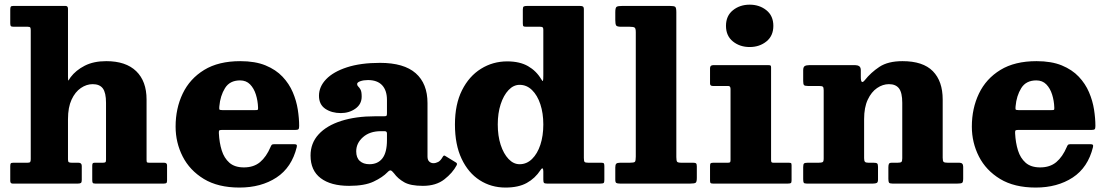

<svg xmlns="http://www.w3.org/2000/svg" viewBox="-20 -806 4864 843"><path d="M102 -688.5H40.5Q30.5 -688.5 27.8 -691.5Q25 -694.5 25 -704V-763.5Q25 -773 27.2 -776.5Q29.5 -780 39 -780H267.5Q278.5 -780 278.5 -767.5V-469Q278.5 -448.5 281 -453.2Q283.5 -458 290 -467Q313 -497.5 352 -517.5Q391 -537.5 446.5 -537.5Q532.5 -537.5 578 -493.5Q623.5 -449.5 623.5 -369V-105Q623.5 -95.5 625.2 -93.5Q627 -91.5 637 -91.5H700.5Q713.5 -91.5 713.5 -80V-13.5Q713.5 -5 710.5 -2.5Q707.5 0 699.5 0H398Q389 0 387 -3.5Q385 -7 385 -16.5V-78Q385 -85 386.8 -88.2Q388.5 -91.5 395.5 -91.5H431Q440 -91.5 442.8 -93.8Q445.5 -96 445.5 -104.5V-354.5Q445.5 -399 431.5 -417.8Q417.5 -436.5 387 -436.5Q360 -436.5 335 -419.5Q310 -402.5 294.2 -368.5Q278.5 -334.5 278.5 -283V-106Q278.5 -96.5 282 -94Q285.5 -91.5 295.5 -91.5H324.5Q339 -91.5 339 -77.5V-16Q339 -6 335.5 -3Q332 0 322.5 0H35Q25 0 25 -12V-76Q25 -85 27 -88.2Q29 -91.5 38 -91.5H100.5Q110 -91.5 112.5 -94.8Q115 -98 115 -107.5V-672.5Q115 -681.5 113 -685Q111 -688.5 102 -688.5Z M751 -250Q751 -330 782.2 -395.2Q813.5 -460.5 876.5 -499Q939.5 -537.5 1035 -537.5Q1100.5 -537.5 1146 -518.8Q1191.5 -500 1220.5 -469.2Q1249.5 -438.5 1265.5 -401Q1281.5 -363.5 1287.5 -325Q1293.5 -286.5 1293.5 -253Q1293.5 -242 1290.5 -238.8Q1287.5 -235.5 1276 -235.5H953.5Q944 -235.5 942.2 -232.5Q940.5 -229.5 941 -220.5Q943 -179.5 953.5 -145.8Q964 -112 987.2 -91.5Q1010.5 -71 1051 -71Q1094 -71 1121.8 -94.2Q1149.5 -117.5 1168 -161Q1170 -166.5 1173 -169.8Q1176 -173 1184.5 -173H1270Q1279.5 -173 1282 -170.5Q1284.5 -168 1283 -160.5Q1261 -70.5 1193.8 -26.5Q1126.5 17.5 1031.5 17.5Q937.5 17.5 875.2 -20.2Q813 -58 782 -119Q751 -180 751 -250ZM956.5 -322.5H1099.5Q1110 -322.5 1111.8 -324Q1113.5 -325.5 1113 -334.5Q1112 -363.5 1103.5 -390.8Q1095 -418 1078 -435.5Q1061 -453 1034 -453Q989 -453 968 -419.2Q947 -385.5 943 -339Q942 -329 943.2 -325.8Q944.5 -322.5 956.5 -322.5Z M1343.5 -123Q1343.5 -177.5 1378.8 -216Q1414 -254.5 1478 -275Q1542 -295.5 1628 -295.5H1666Q1674.5 -295.5 1676.8 -297.5Q1679 -299.5 1679 -308.5V-367Q1679 -409 1657.8 -431.8Q1636.5 -454.5 1595.5 -454.5Q1576.5 -454.5 1562.2 -449.5Q1548 -444.5 1548 -437Q1548 -430.5 1553 -426Q1558 -421.5 1563 -412.5Q1568 -403.5 1568 -382Q1568 -348.5 1540.5 -329Q1513 -309.5 1476.5 -309.5Q1436.5 -309.5 1408.5 -328.2Q1380.5 -347 1380.5 -385.5Q1380.5 -425.5 1412 -458.2Q1443.5 -491 1503.5 -510.5Q1563.5 -530 1648.5 -530Q1753.5 -530 1805.2 -484.5Q1857 -439 1857 -353.5V-118.5Q1857 -103.5 1864.8 -96.5Q1872.5 -89.5 1883 -89.5Q1893.5 -89.5 1904 -95Q1914.5 -100.5 1924 -117.5Q1929 -126.5 1935.5 -121L1982 -92.5Q1989 -88.5 1985 -80.5Q1967.5 -47 1931 -18.5Q1894.5 10 1837 10H1836.5Q1782.5 10 1754.8 -5.8Q1727 -21.5 1710 -45Q1700.5 -57 1695 -57.8Q1689.5 -58.5 1681.5 -50Q1660 -27.5 1620.5 -8.8Q1581 10 1513 10Q1432.5 10 1388 -23.8Q1343.5 -57.5 1343.5 -123ZM1544 -141.5Q1544 -113.5 1559.8 -99.2Q1575.5 -85 1602 -85Q1639 -85 1659 -110.8Q1679 -136.5 1679 -191V-220Q1679 -230 1669 -230H1652Q1603.5 -230 1573.8 -203.8Q1544 -177.5 1544 -141.5Z M1977.5 -259.5Q1977.5 -348 2008.5 -409.8Q2039.5 -471.5 2091.8 -504Q2144 -536.5 2207 -536.5Q2262 -536.5 2298.5 -515.5Q2335 -494.5 2356.5 -458Q2362.5 -447.5 2364 -451.5Q2365.5 -455.5 2365.5 -476V-675.5Q2365.5 -683.5 2362.5 -686Q2359.5 -688.5 2351.5 -688.5H2291Q2281 -688.5 2278.2 -690.8Q2275.5 -693 2275.5 -703.5V-763.5Q2275.5 -775 2279.5 -777.5Q2283.5 -780 2295 -780H2525.5Q2535 -780 2539.2 -777.5Q2543.5 -775 2543.5 -764.5V-112.5Q2543.5 -98.5 2546.8 -95Q2550 -91.5 2563.5 -91.5H2621Q2629.5 -91.5 2631.5 -88.2Q2633.5 -85 2633.5 -76.5V-16.5Q2633.5 -5.5 2630.5 -2.8Q2627.5 0 2616 0H2381.5Q2371 0 2368.2 -3.5Q2365.5 -7 2365.5 -18V-53Q2365.5 -63 2362.8 -66.2Q2360 -69.5 2353 -59Q2329.5 -23 2293 -2.8Q2256.5 17.5 2199.5 17.5Q2136.5 17.5 2086.2 -14.8Q2036 -47 2006.8 -108.8Q1977.5 -170.5 1977.5 -259.5ZM2165.5 -259.5Q2165.5 -209.5 2178.2 -170.2Q2191 -131 2212.8 -108Q2234.5 -85 2261.5 -85Q2292.5 -85 2316 -108Q2339.5 -131 2352.5 -170.2Q2365.5 -209.5 2365.5 -259.5Q2365.5 -309 2352.5 -348.2Q2339.5 -387.5 2316 -410.5Q2292.5 -433.5 2261.5 -433.5Q2234.5 -433.5 2212.8 -410.5Q2191 -387.5 2178.2 -348.2Q2165.5 -309 2165.5 -259.5Z M2745 -688.5H2707Q2688.5 -688.5 2685 -694.8Q2681.5 -701 2681.5 -718V-752.5Q2681.5 -772.5 2687.5 -776.2Q2693.5 -780 2713 -780H2920.5Q2939.5 -780 2944.5 -776Q2949.5 -772 2949.5 -752.5V-116.5Q2949.5 -100 2953 -95.8Q2956.5 -91.5 2972.5 -91.5H3024Q3033 -91.5 3036.2 -88.5Q3039.5 -85.5 3039.5 -75.5V-25Q3039.5 -7.5 3034.5 -3.8Q3029.5 0 3011.5 0H2702Q2690 0 2685.8 -2.8Q2681.5 -5.5 2681.5 -17.5V-71Q2681.5 -83 2685.8 -87.2Q2690 -91.5 2702.5 -91.5H2745Q2763.5 -91.5 2767.5 -95.5Q2771.5 -99.5 2771.5 -118V-665Q2771.5 -681.5 2766.2 -685Q2761 -688.5 2745 -688.5Z M3167.5 -692.5Q3167.5 -736.5 3198 -761Q3228.5 -785.5 3271.5 -785.5Q3314.5 -785.5 3345 -761Q3375.5 -736.5 3375.5 -692.5Q3375.5 -648.5 3345 -624Q3314.5 -599.5 3271.5 -599.5Q3228.5 -599.5 3198 -624Q3167.5 -648.5 3167.5 -692.5ZM3177.5 -428.5H3110Q3097.5 -428.5 3097.5 -439V-506.5Q3097.5 -520 3111.5 -520H3353.5Q3360.5 -520 3363 -518.5Q3365.5 -517 3365.5 -510V-104Q3365.5 -97 3367.2 -94.2Q3369 -91.5 3376 -91.5H3442Q3450 -91.5 3452.8 -90Q3455.5 -88.5 3455.5 -80V-14.5Q3455.5 -4.5 3452.2 -2.2Q3449 0 3439 0H3110.5Q3102.5 0 3100 -2.2Q3097.5 -4.5 3097.5 -12.5V-77Q3097.5 -86.5 3100.2 -89Q3103 -91.5 3112 -91.5H3175Q3183 -91.5 3185.2 -93.5Q3187.5 -95.5 3187.5 -103.5V-415.5Q3187.5 -428.5 3177.5 -428.5Z M3576.5 -428.5H3527.5Q3513.5 -428.5 3510 -432.5Q3506.5 -436.5 3506.5 -450.5V-497.5Q3506.5 -512 3513.5 -516Q3520.5 -520 3533 -520H3735Q3745.5 -520 3752.5 -515.2Q3759.5 -510.5 3759.5 -497V-468Q3759.5 -432.5 3777 -454Q3803.5 -487.5 3841.2 -512.5Q3879 -537.5 3942.5 -537.5Q4032.5 -537.5 4075.8 -493.5Q4119 -449.5 4119 -369V-113.5Q4119 -99 4123 -95.2Q4127 -91.5 4141.5 -91.5H4192.5Q4209 -91.5 4209 -74V-22Q4209 -6 4204 -3Q4199 0 4184 0H3898Q3886 0 3883.2 -4.2Q3880.5 -8.5 3880.5 -21V-71Q3880.5 -81 3882.8 -86.2Q3885 -91.5 3895.5 -91.5H3920.5Q3933.5 -91.5 3937.5 -94.8Q3941.5 -98 3941.5 -111V-354.5Q3941.5 -399 3927.2 -417.8Q3913 -436.5 3883 -436.5Q3856 -436.5 3831 -419.5Q3806 -402.5 3790 -368.5Q3774 -334.5 3774 -283V-111.5Q3774 -100 3777.5 -95.8Q3781 -91.5 3793 -91.5H3815.5Q3827 -91.5 3831 -88.5Q3835 -85.5 3835 -73.5V-17.5Q3835 -5.5 3829.5 -2.8Q3824 0 3813 0H3522Q3511 0 3508.8 -4Q3506.5 -8 3506.5 -19.5V-72Q3506.5 -84.5 3510 -88Q3513.5 -91.5 3526 -91.5H3573.5Q3587.5 -91.5 3592 -94.2Q3596.5 -97 3596.5 -110.5V-409.5Q3596.5 -422 3592.8 -425.2Q3589 -428.5 3576.5 -428.5Z M4247 -250Q4247 -330 4278.2 -395.2Q4309.5 -460.5 4372.5 -499Q4435.5 -537.5 4531 -537.5Q4596.5 -537.5 4642 -518.8Q4687.5 -500 4716.5 -469.2Q4745.5 -438.5 4761.5 -401Q4777.5 -363.5 4783.5 -325Q4789.5 -286.5 4789.5 -253Q4789.5 -242 4786.5 -238.8Q4783.5 -235.5 4772 -235.5H4449.5Q4440 -235.5 4438.2 -232.5Q4436.5 -229.5 4437 -220.5Q4439 -179.5 4449.5 -145.8Q4460 -112 4483.2 -91.5Q4506.5 -71 4547 -71Q4590 -71 4617.8 -94.2Q4645.5 -117.5 4664 -161Q4666 -166.5 4669 -169.8Q4672 -173 4680.5 -173H4766Q4775.5 -173 4778 -170.5Q4780.5 -168 4779 -160.5Q4757 -70.5 4689.8 -26.5Q4622.5 17.5 4527.5 17.5Q4433.5 17.5 4371.2 -20.2Q4309 -58 4278 -119Q4247 -180 4247 -250ZM4452.5 -322.5H4595.5Q4606 -322.5 4607.8 -324Q4609.5 -325.5 4609 -334.5Q4608 -363.5 4599.5 -390.8Q4591 -418 4574 -435.5Q4557 -453 4530 -453Q4485 -453 4464 -419.2Q4443 -385.5 4439 -339Q4438 -329 4439.2 -325.8Q4440.5 -322.5 4452.5 -322.5Z"/></svg>

Font: Besley* Heavy
Style: Regular
Weight: 800
Designer: Owen Earl
Foundry: indestructible type*
Version: Version 3.000; ttfautohint (v1.8.3)